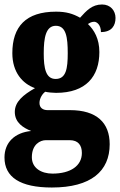

<svg xmlns="http://www.w3.org/2000/svg" viewBox="-32 -602 535 856"><path d="M199 234C374 234 457 161 457 41C457 -55 399 -111 280 -111H180C161 -111 144 -120 144 -143C144 -165 159 -186 170 -193C180 -190 206 -188 218 -188C352 -188 411 -262 411 -370C411 -429 388 -468 360 -495C367 -499 375 -505 388 -505C399 -505 418 -492 418 -459C467 -459 483 -489 483 -522C483 -554 461 -582 423 -582C378 -582 353 -554 325 -523C293 -541 263 -550 218 -550C83 -550 23 -483 23 -365C23 -280 68 -229 124 -209C71 -179 34 -148 34 -103C34 -55 72 -32 107 -18C34 -11 -12 33 -12 100C-12 188 58 234 199 234ZM216 -250C172 -250 163 -298 163 -364C163 -433 172 -487 217 -487C263 -487 270 -435 270 -365C270 -297 263 -250 216 -250ZM202 172C153 172 110 148 110 99C110 41 148 23 172 23H279C317 23 333 46 333 80C333 137 283 172 202 172Z"/></svg>

Font: Noto Serif Myanmar ExtraCondensed Black
Style: Regular
Weight: 900
Width: 2
Designer: Ben Mitchell and the Monotype Design Team
Foundry: Monotype Imaging Inc.
Version: Version 2.106